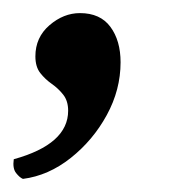

<svg xmlns="http://www.w3.org/2000/svg" viewBox="-35 -129 276 293"><path d="M0 144Q-5 142 -10.5 135Q-16 128 -14 114Q69 91 69 40Q69 25 61.5 15.5Q54 6 44 -1Q34 -8 26.5 -17.5Q19 -27 19 -43Q19 -72 40.5 -90.5Q62 -109 87 -109Q118 -109 133.5 -88Q149 -67 149 -34Q149 8 128 46.5Q107 85 73 112Q39 139 0 144Z"/></svg>

Font: Petrona SemiBold
Style: Italic
Weight: 600
Italic angle: -9°
Designer: Ringo R. Seeber
Foundry: Ringo R. Seeber
Version: Version 2.001; ttfautohint (v1.8.3)